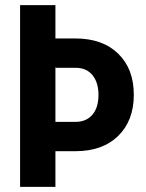

<svg xmlns="http://www.w3.org/2000/svg" viewBox="-20 -731 573 751"><path d="M196.8 -468.3V-254.4H275.9Q317.4 -254.4 341.3 -282.2Q365.2 -310.1 365.2 -359.4Q365.2 -408.2 341.8 -437Q318.4 -465.8 275.9 -465.8H198.7ZM196.8 -710.9V-580.6H274.4Q381.3 -580.6 442.4 -521Q503.4 -461.4 503.4 -360.4Q503.4 -259.3 442.4 -199.5Q381.3 -139.6 274.9 -139.6H196.8V0H58.6V-710.9Z"/></svg>

Font: MAUL Condensed Bold
Style: Condensed Bold
Weight: 700
Designer: MAUL
Version: Version 1.0; 2020; ttfautohint (v1.8.3)